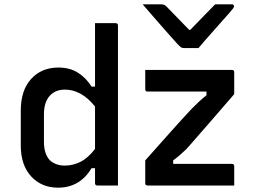

<svg xmlns="http://www.w3.org/2000/svg" viewBox="-20 -857 1190 887"><path d="M897 -635H828Q821 -635 815.5 -639Q810 -643 797 -657Q789 -666 770.5 -686.5Q752 -707 728.5 -734Q705 -761 681.5 -788Q658 -815 639 -837H721Q732 -837 737.5 -835Q743 -833 750 -826Q761 -815 787.5 -787.5Q814 -760 854 -719H859Q898 -759 924.5 -786.5Q951 -814 974 -837H1051Q1061 -837 1061 -828Q1061 -824 1058 -819.5Q1055 -815 1042 -800Q1030 -787 1010 -764Q990 -741 967.5 -716Q945 -691 926 -669Q907 -647 897 -635ZM250 -545Q302 -545 339.5 -521.5Q377 -498 403 -457H419V-750H514Q525 -750 525 -739V0H430Q419 0 419 -11V-80H403Q349 10 248 10Q172 10 124 -42Q76 -94 76 -185V-346Q76 -440 124 -492.5Q172 -545 250 -545ZM651 -534H1051Q1062 -534 1062 -523V-422Q996 -346 942 -283.5Q888 -221 842 -169Q823 -151 809 -139Q795 -127 780 -116V-100H1051Q1062 -100 1062 -89V0H662Q651 0 651 -11V-116Q716 -189 768.5 -248Q821 -307 868 -357Q899 -389 934 -417V-434H662Q651 -434 651 -445ZM210 -117Q237 -92 280 -92Q317 -92 352 -109.5Q387 -127 419 -169V-365Q387 -405 352 -424Q317 -443 280 -443Q235 -443 209 -413.5Q183 -384 183 -329V-202Q183 -146 210 -117Z"/></svg>

Font: Recursive Sn Lnr St Med
Style: Regular
Weight: 500
Version: Version 1.085;hotconv 1.1.0;makeotfexe 2.6.0; ttfautohint (v